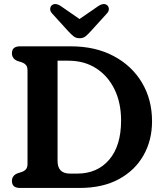

<svg xmlns="http://www.w3.org/2000/svg" viewBox="-20 -929 806 949"><path d="M39 -34.5Q39 -60.5 65.5 -72L87.5 -79Q101.5 -84 108.8 -93Q116 -102 116 -119.5V-580.5Q116 -598 108.8 -607Q101.5 -616 87.5 -621L65.5 -628Q39 -639.5 39 -665.5Q39 -700 78.5 -700H330.5Q451 -700 541.2 -652.2Q631.5 -604.5 681.5 -520.8Q731.5 -437 731.5 -329.5Q731.5 -235.5 689.2 -161Q647 -86.5 567 -43.2Q487 0 373.5 0H78.5Q39 0 39 -34.5ZM362 -71Q461 -71 519.8 -139.8Q578.5 -208.5 578.5 -333.5Q578.5 -420.5 546.2 -487Q514 -553.5 455.5 -591.2Q397 -629 318 -629H264.5V-133.5Q264.5 -71 326 -71ZM428.5 -774.5Q414.5 -759 402.8 -749.5Q391 -740 373.5 -740Q355.5 -740 343.8 -749.5Q332 -759 317.5 -774.5L238 -862Q227 -874 228 -885.2Q229 -896.5 235.5 -902.5Q252.5 -917 280.5 -899L373 -835L466 -899Q494 -917 510.5 -902.5Q517 -896.5 518 -885.2Q519 -874 508 -862Z"/></svg>

Font: Fraunces 72pt SuperSoft SemiBold
Style: Regular
Weight: 600
Version: Version 1.000;[b76b70a41]